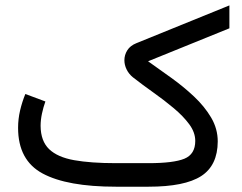

<svg xmlns="http://www.w3.org/2000/svg" viewBox="-20 -705 915 725"><path d="M541 0H417.5Q233.9 0 141.1 -49.8Q48.3 -99.6 48.3 -222.2Q48.3 -255.9 55.9 -288.1Q63.5 -320.3 75.7 -350.1L151.4 -321.8Q143.6 -300.3 138.4 -275.9Q133.3 -251.5 133.3 -229.5Q133.8 -172.4 165.5 -141.8Q197.3 -111.3 260.3 -100.1Q323.2 -88.9 417.5 -88.9H540.5Q635.3 -88.9 676.3 -105.7Q717.3 -122.6 717.3 -172.9Q717.3 -205.1 694.6 -235.8Q671.9 -266.6 636 -296.6Q600.1 -326.7 559.1 -355.7Q518.1 -384.8 481.9 -413.1Q466.3 -425.8 458 -442.9Q449.7 -460 449.7 -477.5Q449.7 -497.6 460.7 -515.1Q471.7 -532.7 495.1 -542L846.2 -684.6V-598.1L539.1 -473.6Q581.1 -443.8 627 -410.9Q672.9 -377.9 712.6 -340.6Q752.4 -303.2 777.3 -261Q802.2 -218.8 802.2 -170.9Q801.8 -80.1 739.5 -40Q677.2 0 541 0Z"/></svg>

Font: Vazirmatn RD FD
Style: Regular
Weight: 400
Designer: Saber Rastikerdar
Foundry: Saber Rastikerdar
Version: Version 33.003